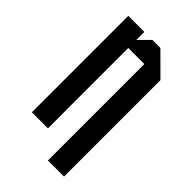

<svg xmlns="http://www.w3.org/2000/svg" viewBox="-186 -561 704 704"><g transform="rotate(45 166.5 -208.5)"><path d="M125 0H41.7V-500H125V-458.3L166.7 -500H208.3L291.7 -416.7V83.3H208.3V-416.7H125Z"/></g></svg>

Font: Yulong
Style: Regular
Weight: 400
Designer: GGBotNet
Foundry: f0n7.com
Version: 1.00